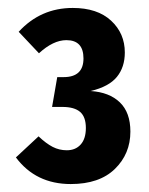

<svg xmlns="http://www.w3.org/2000/svg" viewBox="-20 -772 376 483"><path d="M294 -640Q294 -603 274 -578.5Q254 -554 208 -543Q255 -540 281.5 -514.5Q308 -489 308 -441Q308 -385 269 -347Q230 -309 158 -309Q70 -309 20 -376L77 -429Q96 -411 112.5 -402.5Q129 -394 148 -394Q170 -394 183 -408.5Q196 -423 196 -450Q196 -478 181.5 -490.5Q167 -503 137 -503H111L124 -578H140Q190 -578 190 -625Q190 -671 147 -671Q114 -671 78 -638L27 -692Q82 -752 163 -752Q225 -752 259.5 -720Q294 -688 294 -640Z"/></svg>

Font: Fira Sans Extra Condensed
Style: Bold
Weight: 700
Width: 1
Designer: Carrois Corporate & Edenspiekermann AG
Foundry: Carrois Corporate GbR & Edenspiekermann AG
Version: Version 4.203